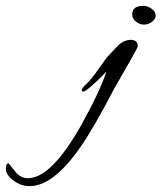

<svg xmlns="http://www.w3.org/2000/svg" viewBox="-285 -430 551 655"><path d="M166 -381Q166 -410 204 -410Q219 -410 232.5 -400Q246 -390 246 -377.5Q246 -365 233.5 -355.5Q221 -346 206 -346Q191 -346 178.5 -356.5Q166 -367 166 -381ZM185 -272Q185 -266 106 -130Q29 17 -13 75Q-104 205 -184 205Q-214 205 -239.5 185.5Q-265 166 -265 146.5Q-265 127 -256 127Q-255 127 -235.5 152.5Q-216 178 -190 178Q-110 178 -8 -3Q55 -116 78 -186Q66 -172 36.5 -145Q7 -118 0.5 -118Q-6 -118 -6 -121Q-6 -130 10 -144Q26 -158 53 -197Q80 -236 85 -240L118 -275Q138 -294 161.5 -294Q185 -294 185 -272Z"/></svg>

Font: Alex Brush
Style: Regular
Weight: 400
Designer: Robert E. Leuschke
Foundry: Robert E. Leuschke
Version: Version 1.003